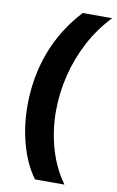

<svg xmlns="http://www.w3.org/2000/svg" viewBox="-99 -783 616 1015"><g transform="rotate(10 209.0 -275.0)"><path d="M164.3 180Q113 110.7 85.2 11.2Q57.3 -88.3 57.3 -199.3Q57.3 -274.3 70 -346.2Q82.7 -418 107.8 -485.2Q133 -552.3 171.3 -614Q209.7 -675.7 260.3 -730H418.3Q350 -659 303.7 -571Q257.3 -483 234 -387.2Q210.7 -291.3 210.7 -195Q210.7 -92 238.5 5Q266.3 102 322.3 180Z"/></g></svg>

Font: MuseoModerno Thin
Style: Italic
Weight: 100
Italic angle: -9°
Designer: Pablo Cosgaya, Héctor Gatti, Marcela Romero, and the Authors of The MuseoModerno Project.
Foundry: Omnibus-Type Team
Version: Version 1.003